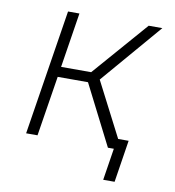

<svg xmlns="http://www.w3.org/2000/svg" viewBox="-79 -620 757 830"><g transform="rotate(10 300.0 -205.0)"><path d="M66 0 153 -550H203L165 -309H297L507 -550H567L339 -284L462 -45H508L479 140H429L451 0H425L291 -264H158L116 0Z"/></g></svg>

Font: JetBrains Mono NL Thin
Style: Italic
Weight: 100
Italic angle: -9°
Monospace: yes
Designer: Philipp Nurullin, Konstantin Bulenkov
Foundry: JetBrains
Version: Version 2.305; ttfautohint (v1.8.4.7-5d5b)